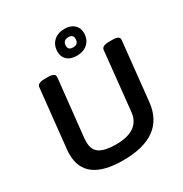

<svg xmlns="http://www.w3.org/2000/svg" viewBox="-207 -1075 1181 1239"><g transform="rotate(-30 383.0 -455.5)"><path d="M354 7Q72 7 72 -200Q72 -209 72.5 -218Q73 -227 74 -236L120 -673Q123 -702 176 -702H202Q255 -702 253 -672L207 -241Q206 -229 206 -213Q206 -155 245 -130Q284 -105 365 -105Q542 -105 555 -239L600 -673Q603 -702 657 -702H682Q736 -702 733 -672L687 -234Q661 7 354 7ZM432 -727Q387 -727 361.5 -750Q336 -773 336 -811Q336 -860 367 -889Q398 -918 449 -918Q493 -918 519 -894.5Q545 -871 545 -833Q545 -785 514.5 -756Q484 -727 432 -727ZM438 -786Q479 -786 479 -827Q479 -859 444 -859Q402 -859 402 -817Q402 -786 438 -786Z"/></g></svg>

Font: Asap Semi Expanded Semi Expanded SemiBold
Style: Italic
Weight: 600
Width: 6
Italic angle: -6°
Designer: Pablo Cosgaya
Foundry: Omnibus-Type
Version: Version 3.001; ttfautohint (v1.8.4.7-5d5b)